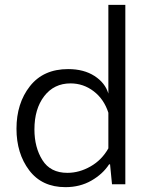

<svg xmlns="http://www.w3.org/2000/svg" viewBox="-20 -760 615 792"><path d="M250 12Q153 12 100.5 -57.5Q48 -127 48 -229Q48 -334 103.5 -404.5Q159 -475 261 -475Q326 -475 370 -446.5Q414 -418 427 -374V-740H497V0H442L434 -82H430Q404 -42 357 -15Q310 12 250 12ZM258 -47Q307 -47 353.5 -73.5Q400 -100 427 -148V-295Q409 -351 366.5 -383.5Q324 -416 271 -416Q203 -416 162.5 -363.5Q122 -311 122 -226Q122 -152 155 -99.5Q188 -47 258 -47Z"/></svg>

Font: Quattrocento Sans
Style: Regular
Weight: 400
Designer: Pablo Impallari
Foundry: Pablo Impallari, Igino Marini, Brenda Gallo
Version: Version 2.000